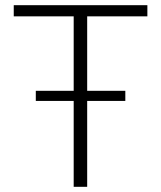

<svg xmlns="http://www.w3.org/2000/svg" viewBox="-20 -720 620 740"><path d="M316 -657V-370H463V-331H316V0H264V-331H118V-370H264V-657H33V-700H548V-657Z"/></svg>

Font: KoHo Light
Style: Regular
Weight: 300
Version: Version 1.000; ttfautohint (v1.6)